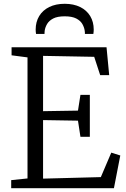

<svg xmlns="http://www.w3.org/2000/svg" viewBox="-20 -992 662 1012"><path d="M125 -51.5V-689.5L41 -700.5V-743H541.5L555.5 -596H508L476.5 -692.5L207 -697.5V-406L391 -409L404 -492H453.5V-271H404L391 -356L207 -359V-50.5L511.5 -58.5L566.5 -187.5L614 -172.5L580.5 0H39V-42.5ZM321 -972Q368 -972 402.5 -955Q437 -938 455.5 -907.2Q474 -876.5 474 -836Q474 -831 473.5 -825Q473 -819 472 -813H427.5Q427.5 -816 427.5 -820.5Q427.5 -825 426.5 -830Q424 -848 414 -865.5Q404 -883 381.8 -894.5Q359.5 -906 321 -906Q282.5 -906 260.5 -894.5Q238.5 -883 228.2 -865.5Q218 -848 215.5 -830Q215 -825 214.8 -820.5Q214.5 -816 214.5 -813H170Q169 -819 168.5 -825Q168 -831 168 -836Q168 -876.5 186.5 -907.2Q205 -938 239.5 -955Q274 -972 321 -972Z"/></svg>

Font: Merriweather 20pt Light
Style: Regular
Weight: 300
Version: Version 2.100